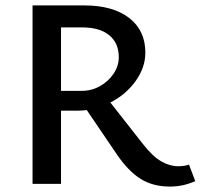

<svg xmlns="http://www.w3.org/2000/svg" viewBox="-20 -678 740 708"><path d="M700 -10Q655 10 607 10Q543 10 497.5 -19Q452 -48 410 -110L300 -272Q280 -270 269 -270H205V0H100V-658H291Q396 -658 456 -612Q516 -566 516 -484Q516 -429 480 -379Q444 -329 387 -300L507 -147Q543 -101 574.5 -83Q606 -65 637 -65Q660 -65 677 -71ZM282 -343Q318 -343 349 -360.5Q380 -378 399 -406.5Q418 -435 418 -467Q418 -519 383 -548Q348 -577 282 -577H205V-343Z"/></svg>

Font: Ysabeau Infant Semibold
Style: Regular
Weight: 600
Designer: Christian Thalmann (Catharsis Fonts)
Version: Version 0.003